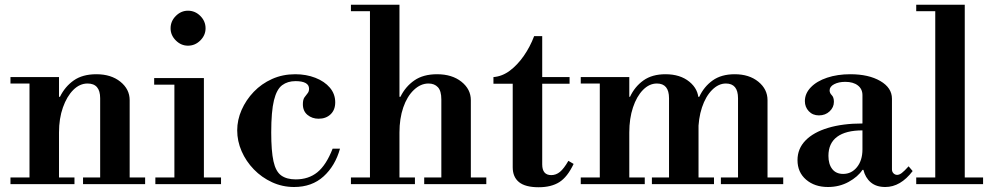

<svg xmlns="http://www.w3.org/2000/svg" viewBox="-20 -774 4167 807"><path d="M401 -15V-361Q401 -423 348 -423Q315 -423 288 -396Q261 -369 244.5 -322.5Q228 -276 228 -217L208 -367H232Q253 -410 290 -436Q327 -462 385 -462Q447 -462 486 -430.5Q525 -399 525 -353V-15ZM24 0V-28H293V0ZM104 -15V-434H228V-15ZM329 0V-28H590V0ZM24 -423V-450H228V-423Z M713 -15V-430H837V-15ZM633 0V-28H909V0ZM628 -418V-446H837V-418ZM770 -582Q741 -582 719 -604Q697 -626 697 -655Q697 -685 719 -707Q741 -729 770 -729Q800 -729 822 -707Q844 -685 844 -655Q844 -626 822 -604Q800 -582 770 -582Z M1216 12Q1167 12 1123.5 -8Q1080 -28 1047 -62Q1014 -96 995.5 -138.5Q977 -181 977 -226Q977 -270 995.5 -312Q1014 -354 1046.5 -388Q1079 -422 1123.5 -442Q1168 -462 1221 -462Q1267 -462 1305.5 -447Q1344 -432 1366.5 -405.5Q1389 -379 1389 -344Q1389 -312 1369.5 -293.5Q1350 -275 1319 -275Q1292 -275 1272.5 -291Q1253 -307 1253 -336Q1253 -355 1259.5 -364.5Q1266 -374 1272.5 -381.5Q1279 -389 1279 -401Q1279 -417 1264.5 -425Q1250 -433 1222 -433Q1189 -433 1166 -416Q1143 -399 1131.5 -352.5Q1120 -306 1120 -217Q1120 -139 1129.5 -96Q1139 -53 1162 -36.5Q1185 -20 1223 -20Q1277 -20 1314 -50Q1351 -80 1378 -149H1409Q1389 -77 1340 -32.5Q1291 12 1216 12Z M1835 -15V-356Q1835 -392 1820.5 -407.5Q1806 -423 1781 -423Q1748 -423 1719.5 -396Q1691 -369 1675 -322.5Q1659 -276 1659 -217L1639 -367H1663Q1684 -410 1721.5 -436Q1759 -462 1817 -462Q1880 -462 1919.5 -430.5Q1959 -399 1959 -353V-15ZM1455 0V-28H1724V0ZM1763 0V-28H2024V0ZM1535 -15V-738H1659V-15ZM1455 -727V-754H1659V-727Z M2244 13Q2188 13 2161.5 -8.5Q2135 -30 2135 -71V-422H2054V-450Q2091 -453 2123 -477Q2155 -501 2181.5 -539Q2208 -577 2225 -622H2259V-450H2374V-422H2259V-83Q2259 -38 2297 -38Q2317 -38 2333.5 -51.5Q2350 -65 2369 -98L2391 -85Q2365 -30 2331 -8.5Q2297 13 2244 13Z M3082 -15V-361Q3082 -423 3031 -423Q3000 -423 2973 -396Q2946 -369 2930.5 -322.5Q2915 -276 2915 -217L2895 -367H2919Q2939 -410 2975.5 -436Q3012 -462 3068 -462Q3129 -462 3167.5 -430.5Q3206 -399 3206 -353V-15ZM2421 0V-28H2690V0ZM2501 -15V-434H2625V-15ZM2720 0V-28H2981V0ZM2421 -423V-450H2625V-423ZM2792 -15V-361Q2792 -423 2741 -423Q2709 -423 2682.5 -396Q2656 -369 2640.5 -322.5Q2625 -276 2625 -217L2605 -367H2628Q2648 -410 2684.5 -436Q2721 -462 2777 -462Q2839 -462 2877.5 -430.5Q2916 -399 2916 -353V-15ZM3010 0V-28H3272V0Z M3460 12Q3404 12 3368 -19Q3332 -50 3332 -101Q3332 -149 3365.5 -183.5Q3399 -218 3460.5 -236.5Q3522 -255 3605 -255V-374Q3605 -400 3585.5 -415Q3566 -430 3533 -430Q3505 -430 3486 -420Q3467 -410 3467 -394Q3467 -383 3476 -374Q3485 -365 3485 -346Q3485 -323 3467 -306Q3449 -289 3422 -289Q3396 -289 3379.5 -306.5Q3363 -324 3363 -349Q3363 -381 3388 -407Q3413 -433 3456.5 -447.5Q3500 -462 3554 -462Q3631 -462 3680 -433.5Q3729 -405 3729 -359V-62Q3729 -52 3735.5 -45.5Q3742 -39 3751 -39Q3760 -39 3770.5 -47Q3781 -55 3799 -75L3816 -55Q3765 12 3701 12Q3663 12 3640 -7.5Q3617 -27 3609 -60H3605Q3586 -31 3547 -9.5Q3508 12 3460 12ZM3524 -43Q3559 -43 3582 -71.5Q3605 -100 3605 -146V-226Q3535 -226 3498.5 -199Q3462 -172 3462 -119Q3462 -84 3478 -63.5Q3494 -43 3524 -43Z M3911 -15V-738H4035V-15ZM3831 0V-28H4112V0ZM3831 -727V-754H4035V-727Z"/></svg>

Font: Libre Bodoni Medium
Style: Regular
Weight: 500
Designer: Pablo Impallari, Rodrigo Fuenzalida
Foundry: Impallari Type
Version: Version 2.005;gftools[0.9.23]